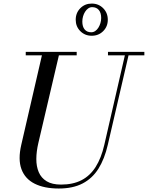

<svg xmlns="http://www.w3.org/2000/svg" viewBox="-20 -1040 828 1074"><path d="M309 14.5Q227.5 14.5 173.8 -12.5Q120 -39.5 100 -93.8Q80 -148 99 -230L219 -750H314L194.5 -240Q183.5 -193 183.2 -151Q183 -109 196.8 -76.8Q210.5 -44.5 241 -26Q271.5 -7.5 321.5 -7.5Q388.5 -7.5 436.2 -32.2Q484 -57 515.2 -106.5Q546.5 -156 563.5 -230L683 -750H703.5L583 -230Q565 -151.5 531 -97Q497 -42.5 442.5 -14Q388 14.5 309 14.5ZM124 -730.5V-750H409V-730.5ZM584 -730.5V-750H787.5V-730.5ZM493 -840Q455 -840 429.2 -865.8Q403.5 -891.5 403.5 -929.5Q403.5 -968 429.2 -994Q455 -1020 493 -1020Q531.5 -1020 557.2 -994Q583 -968 583 -929.5Q583 -891.5 557.2 -865.8Q531.5 -840 493 -840ZM490.5 -859.5Q502.5 -859.5 512.8 -866.5Q523 -873.5 530.2 -885Q537.5 -896.5 541.8 -910.8Q546 -925 546 -939.5Q546 -968 532.8 -984Q519.5 -1000 495.5 -1000Q483.5 -1000 473.5 -993Q463.5 -986 456 -974.2Q448.5 -962.5 444.5 -948.2Q440.5 -934 440.5 -919.5Q440.5 -891 453.5 -875.2Q466.5 -859.5 490.5 -859.5Z"/></svg>

Font: Bodoni Moda
Style: Italic
Weight: 400
Italic angle: -13°
Designer: Owen Earl
Foundry: indestructible type
Version: Version 2.005